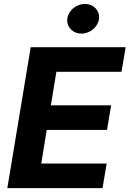

<svg xmlns="http://www.w3.org/2000/svg" viewBox="-20 -971 669 991"><path d="M17.8 0H509.2L530.5 -126.8H192.8L221.2 -300.4H532.3L553.6 -427.2H242.5L271 -600.5H607.2L628.6 -727.3H138.5ZM327.4 -874.3C322.1 -832.4 355.5 -797.6 400.6 -797.6C445.7 -797.6 486.2 -832.4 491.1 -874.3C495.7 -916.5 463.1 -950.6 418 -950.6C373.2 -950.6 332.4 -916.5 327.4 -874.3Z"/></svg>

Font: Margiela Sans
Style: Bold Italic
Weight: 700
Italic angle: -9.39999°
Designer: Stefan Endress, Andreas Faust
Version: Version 1.100;FEAKit 1.0